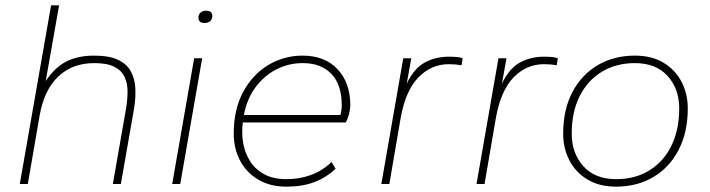

<svg xmlns="http://www.w3.org/2000/svg" viewBox="-20 -688 2654 718"><path d="M54 0 171 -668H201L151 -385Q186 -437 229 -458.5Q272 -480 332 -480Q388 -480 421 -464.5Q454 -449 469 -421.5Q484 -394 486 -359.5Q488 -325 482 -286L432 0H402L452 -286Q457 -317 457 -346.5Q457 -376 446 -400Q435 -424 408 -438Q381 -452 332 -452Q251 -452 198 -402Q145 -352 128 -255L84 0Z M745 -602Q722 -602 722 -622Q722 -634 730 -641Q738 -648 751 -648Q774 -648 774 -628Q774 -616 766 -609Q758 -602 745 -602ZM624 0 706 -470H736L654 0Z M1052 10Q989 10 944.5 -17Q900 -44 877 -89Q854 -134 854 -188Q854 -279 889.5 -344.5Q925 -410 983.5 -445Q1042 -480 1112 -480Q1194 -480 1242 -429.5Q1290 -379 1290 -294Q1290 -282 1285.5 -263Q1281 -244 1273 -230H888Q883 -193 889 -155.5Q895 -118 914 -87Q933 -56 967 -37Q1001 -18 1052 -18Q1100 -18 1142.5 -33.5Q1185 -49 1220 -82L1235 -57Q1200 -24 1155.5 -7Q1111 10 1052 10ZM892 -258H1253Q1258 -276 1258 -294Q1258 -371 1219.5 -411.5Q1181 -452 1112 -452Q1060 -452 1014.5 -429Q969 -406 936.5 -363Q904 -320 892 -258Z M1406 0 1488 -470H1518L1501 -375Q1528 -432 1568 -454Q1608 -476 1659 -476Q1697 -476 1710 -470L1706 -444Q1694 -446 1682.5 -447Q1671 -448 1659 -448Q1592 -448 1544 -398Q1496 -348 1478 -245L1436 0Z M1762 0 1844 -470H1874L1857 -375Q1884 -432 1924 -454Q1964 -476 2015 -476Q2053 -476 2066 -470L2062 -444Q2050 -446 2038.5 -447Q2027 -448 2015 -448Q1948 -448 1900 -398Q1852 -348 1834 -245L1792 0Z M2284 10Q2221 10 2176.5 -17Q2132 -44 2109 -89Q2086 -134 2086 -188Q2086 -278 2120.5 -343.5Q2155 -409 2215.5 -444.5Q2276 -480 2354 -480Q2418 -480 2462 -453Q2506 -426 2529 -381.5Q2552 -337 2552 -282Q2552 -193 2517.5 -127Q2483 -61 2422.5 -25.5Q2362 10 2284 10ZM2284 -18Q2355 -18 2408 -50.5Q2461 -83 2490.5 -142.5Q2520 -202 2520 -282Q2520 -356 2476.5 -404Q2433 -452 2354 -452Q2284 -452 2230.5 -419.5Q2177 -387 2147.5 -328Q2118 -269 2118 -188Q2118 -115 2161.5 -66.5Q2205 -18 2284 -18Z"/></svg>

Font: Gantari Thin
Style: Italic
Weight: 100
Italic angle: -10°
Designer: Anugrah Pasau
Foundry: Lafontype
Version: Version 1.000; ttfautohint (v1.8.4.7-5d5b)